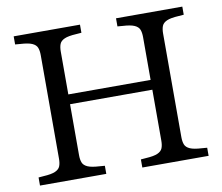

<svg xmlns="http://www.w3.org/2000/svg" viewBox="-77 -794 1027 887"><g transform="rotate(-10 436.0 -350.0)"><path d="M41 0V-38L65 -40Q102 -42 120 -50Q138 -58 143.5 -72Q149 -86 149 -107V-593Q149 -614 143.5 -628Q138 -642 120 -650Q102 -658 65 -660L41 -662V-700H352V-662L327 -660Q290 -658 272 -650Q254 -642 248.5 -628Q243 -614 243 -593V-392H629V-593Q629 -614 623.5 -628Q618 -642 600 -650Q582 -658 545 -660L521 -662V-700H832V-662L807 -660Q770 -658 752 -650Q734 -642 728.5 -628Q723 -614 723 -593V-107Q723 -86 728.5 -72Q734 -58 752 -50Q770 -42 807 -40L832 -38V0H521V-38L545 -40Q582 -42 600 -50Q618 -58 623.5 -72Q629 -86 629 -107V-346H243V-107Q243 -86 248.5 -72Q254 -58 272 -50Q290 -42 327 -40L352 -38V0Z"/></g></svg>

Font: Hedvig Letters Serif 14pt
Style: Regular
Weight: 400
Designer: Alexander Örn & Tor Weibull
Foundry: Kanon Foundry
Version: Version 1.000; ttfautohint (v1.8.4.7-5d5b)